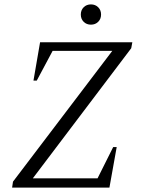

<svg xmlns="http://www.w3.org/2000/svg" viewBox="-20 -852 656 872"><path d="M35 0 39 -27 490 -621H219L147 -486H132L162 -660H581L576 -633L129 -42H423L494 -184H510L477 0ZM393 -740Q373 -740 360 -753Q347 -766 347 -786Q347 -806 360 -819Q373 -832 393 -832Q413 -832 426 -819Q439 -806 439 -786Q439 -766 426 -753Q413 -740 393 -740Z"/></svg>

Font: Spectral SC Light
Style: Italic
Weight: 300
Italic angle: -10°
Designer: Jean-Baptiste Levee
Foundry: Production Type
Version: Version 2.001